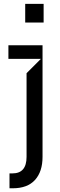

<svg xmlns="http://www.w3.org/2000/svg" viewBox="-20 -783 313 1007"><path d="M208.8 -664.8H112.2V-762.8H208.8ZM29.8 126.4H45.5Q119.3 126.4 119.3 39.8V-399.1L194.6 -474.4H24.1V-545.5H203.1V39.8Q203.1 117.2 163.5 160.9Q123.9 204.5 46.9 204.5H29.8Z"/></svg>

Font: Riot Sans
Style: Regular
Weight: 400
Designer: Rasmus Andersson
Foundry: rsms
Version: Version 4.001